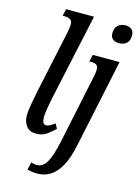

<svg xmlns="http://www.w3.org/2000/svg" viewBox="-145 -838 831 1155"><g transform="rotate(15 271.0 -260.0)"><path d="M136 10Q95 10 75 -17Q55 -44 55 -81Q55 -108 62.5 -151Q70 -194 80 -242L162 -626Q165 -642 167 -656Q169 -670 169 -678Q169 -701 155 -709Q141 -717 121 -717H108L118 -760H292L174 -215Q169 -189 163 -154.5Q157 -120 157 -99Q157 -54 182 -54Q193 -54 206.5 -61.5Q220 -69 235 -80L251 -51Q232 -31 204 -10.5Q176 10 136 10ZM477 -645Q454 -645 439 -656.5Q424 -668 424 -693Q424 -726 443 -742.5Q462 -759 489 -759Q511 -759 526.5 -747.5Q542 -736 542 -710Q542 -675 523.5 -660Q505 -645 477 -645ZM211 240Q190 240 175 238Q160 236 143 232L154 185Q160 187 170.5 189Q181 191 190 191Q228 191 251.5 149.5Q275 108 296 8L385 -416Q388 -430 389 -438Q390 -446 390 -456Q390 -478 378.5 -485.5Q367 -493 346 -493H334L344 -536H511L396 8Q378 96 350 146Q322 196 286.5 217.5Q251 239 211 240Z"/></g></svg>

Font: Noto Serif ExtraCondensed Medium
Style: Italic
Weight: 500
Width: 2
Italic angle: -12°
Designer: Monotype Design Team
Foundry: Monotype Imaging Inc.
Version: Version 2.013; ttfautohint (v1.8.4.7-5d5b)